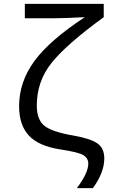

<svg xmlns="http://www.w3.org/2000/svg" viewBox="-20 -780 640 996"><path d="M108.9 -759.8H518.1V-690.9Q324.7 -550.3 247.8 -454.1Q170.9 -357.9 170.9 -232.9Q170.9 -158.2 211.4 -126.7Q252 -95.2 363.8 -76.2Q447.3 -61.5 484.1 -36.9Q521 -12.2 521 42Q521 114.7 461.9 195.8H378.9Q438 116.7 438 68.8Q438 41 412.8 25.1Q387.7 9.3 293 -4.9Q181.2 -22 130.1 -76.4Q79.1 -130.9 79.1 -229Q79.1 -354.5 157.7 -462.4Q236.3 -570.3 419.9 -690.9Q314.9 -685.1 248 -685.1H108.9Z"/></svg>

Font: Droid Sans Mono
Style: Regular
Weight: 400
Monospace: yes
Foundry: Ascender Corporation
Version: Version 1.00 build 112